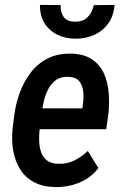

<svg xmlns="http://www.w3.org/2000/svg" viewBox="-20 -759 500 789"><path d="M207.5 9.8Q155.3 8.8 119.1 -10.7Q83 -30.3 62.3 -64Q41.5 -97.7 34.2 -140.1Q26.9 -182.6 31.7 -230.5L38.1 -281.2Q43.9 -330.1 60.8 -376.7Q77.6 -423.3 106 -460.4Q134.3 -497.6 175.5 -518.6Q216.8 -539.6 272.5 -538.6Q326.2 -537.1 359.1 -514.4Q392.1 -491.7 408 -455.1Q423.8 -418.5 427 -374Q430.2 -329.6 424.8 -285.2L416.5 -228H83L98.1 -314L318.4 -313.5L320.3 -326.7Q324.2 -351.6 322.5 -377.9Q320.8 -404.3 307.6 -422.9Q294.4 -441.4 263.2 -443.4Q230.5 -444.8 209.5 -429.7Q188.5 -414.6 176.3 -389.2Q164.1 -363.8 158.2 -335.2Q152.3 -306.6 149.4 -281.2L143.1 -230Q140.1 -205.6 140.9 -180.7Q141.6 -155.8 148.7 -134.5Q155.8 -113.3 172.6 -99.9Q189.5 -86.4 220.2 -85.9Q256.3 -85 286.1 -99.9Q315.9 -114.7 340.8 -138.7L384.3 -68.4Q363.8 -41 335.2 -23.4Q306.6 -5.9 273.7 2.2Q240.7 10.3 207.5 9.8ZM365.2 -737.8 450.7 -738.8Q447.3 -693.8 424.8 -662.6Q402.3 -631.3 366.2 -615.2Q330.1 -599.1 286.6 -600.1Q223.6 -601.6 183.6 -638.4Q143.6 -675.3 144 -738.8L229.5 -738.3Q228 -708.5 241.5 -689.5Q254.9 -670.4 288.1 -669.9Q320.8 -669.4 340.1 -688.5Q359.4 -707.5 365.2 -737.8Z"/></svg>

Font: Roboto Condensed Medium
Style: Italic
Weight: 500
Italic angle: -12°
Designer: Christian Robertson
Foundry: Google
Version: Version 3.0; 2020